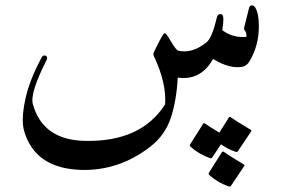

<svg xmlns="http://www.w3.org/2000/svg" viewBox="-20 -393 1032 704"><path d="M893.1 -363.3Q895.5 -373 903.3 -373.3Q911.1 -373.5 916 -365.2Q929.2 -343.3 929.2 -297.4Q929.2 -224.1 894 -167Q884.8 -151.9 869.6 -148.4Q822.8 -139.2 761.2 -176.8Q716.3 -96.7 631.8 -108.4Q627 -22.5 606 40Q585 102.5 532.2 144Q417.5 233.4 279.3 230Q108.4 225.6 68.4 86.9Q57.1 47.9 72 -24.9Q86.9 -97.7 132.8 -182.6Q136.2 -189 142.3 -189.5Q148.4 -189.9 151.4 -185.1Q154.3 -180.2 151.4 -173.8Q88.9 -51.8 100.6 -10.7Q137.2 119.6 289.1 123.5Q496.6 128.9 585.4 -10.3Q590.8 -86.9 545.9 -183.6Q540.5 -193.8 543.5 -200.2Q564.9 -246.1 579.1 -267.6Q583 -273.4 588.1 -269Q593.3 -264.6 609.6 -236.8Q626 -209 634.3 -207Q685.5 -195.8 737.8 -238.3Q757.8 -254.9 775.4 -329.6Q777.3 -337.9 783.2 -340.3Q789.1 -342.8 793.9 -339.8Q803.7 -333 794.9 -282.2Q835 -252.9 883.8 -257.8Q884.3 -272.9 878.9 -279.3Q873.5 -285.6 875 -291ZM826.7 288.6Q824.2 292.5 818.4 290.5Q778.8 276.9 747.6 249Q743.2 245.1 746.1 240.2L793.9 164.6Q796.9 160.2 804 166Q811 171.9 874 210Q877.9 212.4 875.5 215.8ZM757.8 184.6Q755.4 188.5 749.5 186.5Q710 172.9 678.7 145Q674.3 141.1 677.2 136.2L725.1 60.5Q728 56.2 734.9 62Q740.7 66.9 784.2 93.3L819.3 37.6Q822.3 33.2 829.3 39.1Q836.4 44.9 899.4 83Q903.3 85.4 900.9 88.9L852.1 161.6Q849.6 165.5 843.8 163.6Q814.9 153.8 790.5 136.2Z"/></svg>

Font: Amiri
Style: Regular
Weight: 400
Designer: Khaled Hosny
Version: Version 000.108